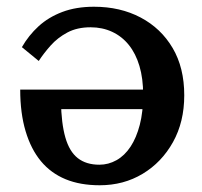

<svg xmlns="http://www.w3.org/2000/svg" viewBox="-20 -540 601 570"><path d="M405 -259Q405 -307 394 -344Q383 -381 362.5 -406.5Q342 -432 313 -445.5Q284 -459 249 -459Q209 -459 180 -443.5Q151 -428 130.5 -405Q110 -382 95 -359L45 -400Q65 -435 94.5 -462Q124 -489 165 -504.5Q206 -520 259 -520Q337 -520 397.5 -488Q458 -456 492.5 -397.5Q527 -339 527 -257Q527 -178 493.5 -118Q460 -58 403.5 -24Q347 10 276 10Q218 10 174.5 -8Q131 -26 101.5 -61.5Q72 -97 56 -150.5Q40 -204 40 -274H454L455 -216H134L161 -239Q162 -174 174 -132Q186 -90 211 -70.5Q236 -51 275 -51Q302 -51 326 -64.5Q350 -78 367.5 -104.5Q385 -131 395 -169.5Q405 -208 405 -259Z"/></svg>

Font: Roboto Serif 36pt Medium
Style: Regular
Weight: 500
Designer: Greg Gazdowicz
Foundry: Commercial Type
Version: Version 1.008